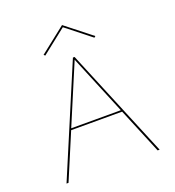

<svg xmlns="http://www.w3.org/2000/svg" viewBox="-151 -969 988 1087"><g transform="rotate(-20 343.5 -426.0)"><path d="M498 -275H191L75 0H63L341 -658H351L624 0H612ZM494 -285 346 -643 195 -285ZM494 -722 346 -839 198 -722 190 -729 346 -852 502 -729Z"/></g></svg>

Font: Ysabeau Hairline
Style: Regular
Weight: 100
Designer: Christian Thalmann (Catharsis Fonts)
Version: Version 0.003